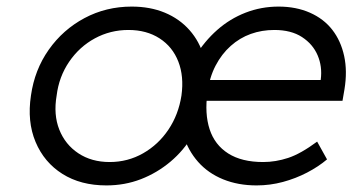

<svg xmlns="http://www.w3.org/2000/svg" viewBox="-20 -553 1070 583"><path d="M303 10Q225 10 169.5 -25Q114 -60 88 -122Q62 -184 74 -263Q85 -341 128 -402Q171 -463 236.5 -498Q302 -533 380 -533Q436 -533 480.5 -514.5Q525 -496 555.5 -461.5Q586 -427 599 -381H572Q601 -428 639.5 -462Q678 -496 725.5 -514.5Q773 -533 826 -533Q879 -533 921 -514.5Q963 -496 989 -462.5Q1015 -429 1025 -383Q1035 -337 1026 -282L1020 -247H592L604 -310H989L948 -274L954 -312Q959 -351 944.5 -385Q930 -419 897 -440.5Q864 -462 813 -462Q775 -462 741.5 -450Q708 -438 680.5 -413.5Q653 -389 634.5 -353.5Q616 -318 610 -272Q601 -208 616.5 -160.5Q632 -113 673 -87Q714 -61 779 -61Q817 -61 855 -73.5Q893 -86 943 -123L973 -69Q947 -47 912.5 -29Q878 -11 839 -0.5Q800 10 759 10Q703 10 657.5 -8.5Q612 -27 581.5 -61.5Q551 -96 537 -142H565Q538 -96 497.5 -62Q457 -28 408 -9Q359 10 303 10ZM313 -61Q368 -61 414.5 -87.5Q461 -114 491.5 -159.5Q522 -205 531 -263Q539 -321 521.5 -366Q504 -411 464.5 -436.5Q425 -462 370 -462Q315 -462 268 -436.5Q221 -411 190 -365.5Q159 -320 152 -263Q142 -205 160 -159.5Q178 -114 218 -87.5Q258 -61 313 -61Z"/></svg>

Font: Lexend Light
Style: Italic
Weight: 300
Italic angle: -8.13011°
Designer: Bonnie Shaver-Troup, Thomas Jockin
Foundry: Lexend
Version: Version 1.007